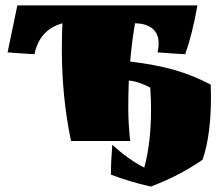

<svg xmlns="http://www.w3.org/2000/svg" viewBox="-20 -520 814 708"><path d="M757 -208 758 -165Q758 -21 727 69Q642 128 536 168Q457 150 389 124Q389 76 394 14Q456 70 512 98Q537 7 537 -118Q537 -156 534 -197Q491 -220 455 -223Q453 -171 453 -119Q453 -67 460 0H242Q208 -160 208 -341Q208 -372 210 -434Q126 -411 107 -320Q27 -325 8 -327L44 -500H708Q689 -393 663 -320Q609 -323 561 -327Q565 -343 565 -359Q565 -397 541 -415.5Q517 -434 478 -434Q466 -365 460 -293Q552 -282 620 -263Q688 -244 757 -208Z"/></svg>

Font: Ruslan Display
Style: Regular
Weight: 400
Version: Version 1.000